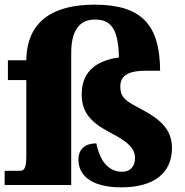

<svg xmlns="http://www.w3.org/2000/svg" viewBox="-26 -795 795 825"><path d="M495 10C633 10 713 -49 713 -160C713 -248 648 -290 579 -327C517 -360 491 -373 491 -424C491 -477 538 -491 598 -491H662C661 -686 585 -775 380 -775C214 -775 87 -713 87 -531V-536H8V-451H87V-121C87 -68 75 -61 59 -61H-6V0H280V-568C280 -674 323 -711 382 -711C447 -711 483 -676 485 -548C405 -537 325 -500 325 -390C325 -313 363 -269 450 -224C527 -184 554 -156 554 -116C554 -77 531 -57 499 -57C441 -57 404 -101 388 -179C343 -179 311 -157 311 -109C311 -44 363 10 495 10Z"/></svg>

Font: Noto Serif Thai Black
Style: Regular
Weight: 900
Designer: Monotype Design Team
Foundry: Monotype Imaging Inc.
Version: Version 2.002